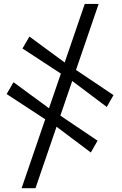

<svg xmlns="http://www.w3.org/2000/svg" viewBox="-20 -795 624 982"><path d="M90.5 167.5 413.5 -775H484.5L161.5 167.5ZM444.5 -15 253 -159 218 -180.5 14 -314 49 -374.5 240.5 -234 275.5 -212.5 479 -75.5ZM526 -248 334.5 -392 299 -413.5 95 -547 130.5 -608 321.5 -467.5 356.5 -445.5 560.5 -308.5Z"/></svg>

Font: Merriweather 96pt Black
Style: Italic
Weight: 900
Italic angle: -7.8°
Version: Version 2.101